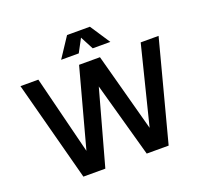

<svg xmlns="http://www.w3.org/2000/svg" viewBox="-162 -1181 1471 1382"><g transform="rotate(-20 574.0 -490.0)"><path d="M45 0ZM1103 -758 901 9H733L574 -563L416 9H248L45 -758H182L332 -158L494 -758H654L816 -158L966 -758ZM627 -836 574 -937 520 -836H385L486 -989H661L762 -836Z"/></g></svg>

Font: Biryani
Style: Bold
Weight: 700
Designer: Dan Reynolds and Mathieu Reguer
Foundry: Dan Reynolds and Mathieu Reguer
Version: Version 1.004; ttfautohint (v1.1) -l 5 -r 5 -G 72 -x 0 -D la